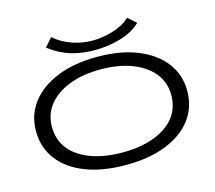

<svg xmlns="http://www.w3.org/2000/svg" viewBox="-113 -943 1226 1094"><g transform="rotate(-15 500.0 -396.0)"><path d="M500 11Q362 11 262 -28.5Q162 -68 108 -139.5Q54 -211 54 -308Q54 -402 108 -473.5Q162 -545 262 -586Q362 -627 500 -627Q638 -627 738 -586Q838 -545 892 -473.5Q946 -402 946 -308Q946 -211 892 -139.5Q838 -68 738 -28.5Q638 11 500 11ZM500 -63Q605 -63 684.5 -92Q764 -121 808 -175.5Q852 -230 852 -308Q852 -382 808 -437Q764 -492 684.5 -522.5Q605 -553 500 -553Q395 -553 315.5 -522.5Q236 -492 192 -437Q148 -382 148 -308Q148 -230 192 -175.5Q236 -121 315.5 -92Q395 -63 500 -63ZM722 -798 771 -755Q726 -711 652 -689Q578 -667 500 -667Q422 -667 358 -686.5Q294 -706 232 -753L276 -803Q323 -763 381.5 -743Q440 -723 500 -723Q540 -723 583 -732Q626 -741 663 -758Q700 -775 722 -798Z"/></g></svg>

Font: Inconsolata UltraExpanded
Style: Regular
Weight: 400
Width: 9
Monospace: yes
Designer: Raph Levien, Cyreal, Brenton Simpson
Foundry: Raph Levien, Cyreal, Google
Version: Version 3.000; ttfautohint (v1.8.2.53-6de2)